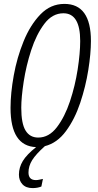

<svg xmlns="http://www.w3.org/2000/svg" viewBox="-20 -744 501 984"><path d="M147 220Q172 220 192 212L200 173Q190 175 181 177Q172 179 164 179Q126 179 126 140Q126 107 145 76.5Q164 46 210 5Q273 -11 318 -72Q363 -133 391 -216.5Q419 -300 432.5 -385Q446 -470 446 -534Q446 -724 310 -724Q239 -724 187 -670Q135 -616 101 -532.5Q67 -449 50.5 -357.5Q34 -266 34 -191Q34 5 165 10Q117 48 97 81Q77 114 77 151Q77 181 95 200.5Q113 220 147 220ZM89 -192Q89 -245 101.5 -326Q114 -407 140 -487Q166 -567 207 -621.5Q248 -676 305 -676Q391 -676 391 -534Q391 -472 378 -388Q365 -304 338.5 -224.5Q312 -145 271.5 -92Q231 -39 176 -39Q133 -39 111 -75Q89 -111 89 -192Z"/></svg>

Font: Noto Sans Display Condensed Light
Style: Italic
Weight: 300
Width: 3
Designer: Monotype Design team
Foundry: Monotype Imaging Inc.
Version: 1.000